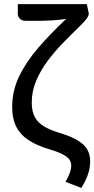

<svg xmlns="http://www.w3.org/2000/svg" viewBox="-20 -738 453 922"><path d="M370.5 164.5 294.5 135Q322 89.5 322 56Q322 43 314.8 30.5Q307.5 18 285 5.2Q262.5 -7.5 217.5 -21Q160 -38 120 -63.2Q80 -88.5 59.2 -127.5Q38.5 -166.5 38.5 -225Q38.5 -302 72 -371.5Q105.5 -441 163.8 -508.5Q222 -576 297.5 -647Q234 -638 162 -638H105.5Q84 -638 74.8 -648.8Q65.5 -659.5 65.5 -670.5V-718H397Q406 -677 406.5 -672.5Q406.5 -663 395.2 -647.5Q384 -632 350.8 -600Q317.5 -568 280 -529.2Q242.5 -490.5 209 -445.8Q175.5 -401 154 -350.8Q132.5 -300.5 132.5 -245.5Q132.5 -202 147.8 -174.8Q163 -147.5 192.8 -130.2Q222.5 -113 265.5 -100Q327 -81.5 359 -60Q391 -38.5 402 -14.8Q413 9 413 35.5Q413 69.5 401.8 101.2Q390.5 133 370.5 164.5Z"/></svg>

Font: Verano Sans Medium
Style: Regular
Weight: 500
Designer: Lukasz Dziedzic with Adam Twardoch and Botio Nikoltchev
Foundry: tyPoland Lukasz Dziedzic
Version: Version 3.001;December 28, 2019;FontCreator 12.0.0.2547 64-b